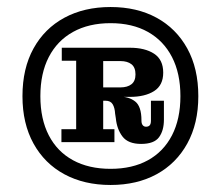

<svg xmlns="http://www.w3.org/2000/svg" viewBox="-20 -719 629 547"><path d="M155 -314V-351H197V-546H156V-583H274V-351H306V-314ZM382 -309Q345 -309 329 -330Q313 -351 310 -382L308 -395Q307 -412 301 -422Q295 -432 281 -432H274V-444H318Q347 -444 365 -430Q383 -416 383 -376V-375Q383 -367 386.5 -362.5Q390 -358 396 -358Q403 -358 406.5 -362Q410 -366 410 -375V-432H447V-378Q447 -347 433 -328Q419 -309 382 -309ZM274 -432V-470H323Q343 -470 354.5 -479Q366 -488 366 -507Q366 -527 354.5 -536Q343 -545 323 -545H274V-583H350Q393 -583 419 -566Q445 -549 445 -512Q445 -476 419 -459.5Q393 -443 350 -443H307L296 -432ZM295 -192Q220 -192 163.5 -222.5Q107 -253 75.5 -310Q44 -367 44 -445Q44 -524 75.5 -581Q107 -638 163.5 -668.5Q220 -699 295 -699Q370 -699 426 -668.5Q482 -638 513.5 -581Q545 -524 545 -445Q545 -367 513.5 -310Q482 -253 426 -222.5Q370 -192 295 -192ZM295 -238Q357 -238 401.5 -262.5Q446 -287 470 -333.5Q494 -380 494 -445Q494 -510 470 -556.5Q446 -603 401.5 -628Q357 -653 295 -653Q233 -653 188 -628Q143 -603 119 -556.5Q95 -510 95 -445Q95 -380 119 -333.5Q143 -287 188 -262.5Q233 -238 295 -238Z"/></svg>

Font: Montagu Slab 144pt
Style: Bold
Weight: 700
Designer: Florian Karsten
Foundry: Florian Karsten
Version: Version 1.000